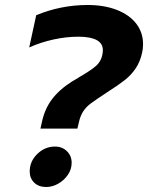

<svg xmlns="http://www.w3.org/2000/svg" viewBox="-20 -734 593 769"><path d="M147 -241Q158 -296 187.5 -335.5Q217 -375 269 -408Q277 -413 284.5 -417Q292 -421 299 -426Q344 -452 364.5 -470Q385 -488 390 -515Q392 -527 392 -533Q392 -587 293 -587Q246 -587 195 -576Q144 -565 97 -544L125 -673Q224 -714 331 -714Q397 -714 447.5 -694.5Q498 -675 525.5 -639.5Q553 -604 553 -557Q553 -538 549 -522Q541 -486 523 -459.5Q505 -433 479.5 -413Q454 -393 410 -365Q363 -334 344 -320Q325 -306 313 -287.5Q301 -269 295 -240L290 -219H142ZM99 -47Q99 -88 129.5 -117.5Q160 -147 200 -147Q229 -147 248 -128.5Q267 -110 267 -82Q267 -56 252 -34Q237 -12 213.5 1.5Q190 15 165 15Q135 15 117 -2.5Q99 -20 99 -47Z"/></svg>

Font: Prompt Semibold
Style: Italic
Weight: 600
Italic angle: -12°
Designer: Katatrad Team
Foundry: CadsonDemak
Version: Version 1.000